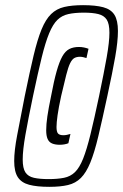

<svg xmlns="http://www.w3.org/2000/svg" viewBox="-20 -716 477 744"><path d="M171 8Q123 8 93 0Q63 -8 49 -29.5Q35 -51 35 -92Q35 -132 46.5 -192Q58 -252 76 -344Q95 -437 110 -500Q125 -563 141 -602Q157 -641 178 -661.5Q199 -682 229 -689Q259 -696 302 -696Q350 -696 380 -688Q410 -680 423.5 -658.5Q437 -637 437 -596Q437 -556 426.5 -496Q416 -436 396 -344Q376 -251 361 -188Q346 -125 330 -86Q314 -47 293.5 -26.5Q273 -6 243.5 1Q214 8 171 8ZM168 -22Q203 -22 228 -27Q253 -32 270.5 -49Q288 -66 302 -101Q316 -136 330.5 -195Q345 -254 364 -344Q383 -435 393.5 -494.5Q404 -554 404 -589Q404 -624 393.5 -640Q383 -656 361 -661.5Q339 -667 305 -667Q270 -667 245 -661.5Q220 -656 202.5 -639Q185 -622 170.5 -587Q156 -552 141.5 -493Q127 -434 108 -344Q89 -253 78.5 -193.5Q68 -134 68 -98Q68 -64 78.5 -48Q89 -32 111.5 -27Q134 -22 168 -22ZM212 -155Q194 -155 182 -160Q170 -165 164.5 -177.5Q159 -190 159 -211Q159 -234 163.5 -265Q168 -296 178 -344Q189 -403 199.5 -440Q210 -477 221.5 -497.5Q233 -518 248.5 -526Q264 -534 286 -534Q296 -534 305.5 -532Q315 -530 323 -527L315 -491Q309 -493 302.5 -494.5Q296 -496 290 -496Q277 -496 268 -491Q259 -486 251.5 -470.5Q244 -455 236.5 -425Q229 -395 217 -344Q207 -298 203 -269Q199 -240 199 -224Q199 -205 205 -198.5Q211 -192 226 -192Q232 -192 239.5 -193.5Q247 -195 253 -197L245 -161Q238 -158 229 -156.5Q220 -155 212 -155Z"/></svg>

Font: Saira UltraCondensed
Style: Italic
Weight: 400
Width: 1
Italic angle: -12°
Designer: Hector Gatti with collaboration of the Omnibus-Type team
Foundry: Omnibus-Type
Version: Version 1.101